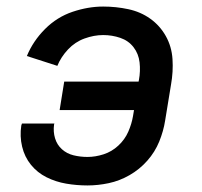

<svg xmlns="http://www.w3.org/2000/svg" viewBox="-20 -558 616 586"><path d="M247 8Q279 8 312 1Q345 -6 375.5 -23.5Q406 -41 429.5 -67.5Q453 -94 466 -126Q479 -158 484 -190L502 -300Q509 -339 506.5 -377.5Q504 -416 486 -448Q468 -480 438.5 -501Q409 -522 371.5 -530Q334 -538 295 -538Q249 -538 201.5 -522Q154 -506 117.5 -469.5Q81 -433 62 -387L155 -357Q166 -384 187.5 -407Q209 -430 238 -440.5Q267 -451 295 -451Q322 -451 347 -442.5Q372 -434 387.5 -414Q403 -394 406 -367.5Q409 -341 404 -314L403 -309H176L162 -222H389L386 -204Q382 -180 371.5 -156Q361 -132 341 -113.5Q321 -95 296 -87Q271 -79 247 -79Q225 -79 204.5 -84Q184 -89 169 -102.5Q154 -116 148 -136Q142 -156 145 -178L146 -181H47Q46 -178 45 -175Q40 -142 47.5 -110.5Q55 -79 74.5 -55Q94 -31 122 -17Q150 -3 182 2.5Q214 8 247 8Z"/></svg>

Font: Iosevka Sparkle Medium
Style: Italic
Weight: 500
Italic angle: -9°
Designer: Belleve Invis
Foundry: Belleve Invis
Version: Version 4.5.0; ttfautohint (v1.8.3)